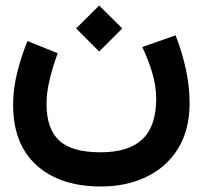

<svg xmlns="http://www.w3.org/2000/svg" viewBox="-20 -467 747 707"><path d="M260.3 -362.3 345.2 -446.8 430.2 -362.3 345.2 -277.3ZM503.9 -293.9 626.5 -336.9Q650.4 -276.4 664.3 -212.4Q678.2 -148.4 678.2 -87.9Q678.2 11.7 635.5 80.3Q592.8 148.9 519 184.3Q445.3 219.7 352.1 219.7Q201.2 219.7 114.7 141.6Q28.3 63.5 28.3 -81.1Q28.3 -139.2 43.2 -199.2Q58.1 -259.3 81.1 -315.9L192.4 -271Q175.3 -224.6 163.3 -176Q151.4 -127.4 151.4 -83.5Q151.4 7.3 198 50.5Q244.6 93.8 350.6 93.8Q452.6 93.8 503.7 46.4Q554.7 -1 555.2 -102.5Q555.2 -150.9 540.3 -200Q525.4 -249 503.9 -293.9Z"/></svg>

Font: Vazir FD-UI
Style: Bold-FD-UI
Weight: 700
Designer: Saber Rastikerdar
Foundry: Saber Rastikerdar
Version: Version 30.0.0